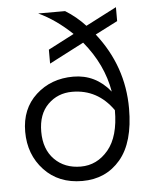

<svg xmlns="http://www.w3.org/2000/svg" viewBox="-50 -716 607 768"><g transform="rotate(-5 253.0 -332.5)"><path d="M404 -262Q342 -350 240 -350Q182 -350 142.5 -311Q103 -272 103 -201.5Q103 -131 143.5 -90Q184 -49 249 -49Q314 -49 359 -102.5Q404 -156 404 -262ZM461 -264Q461 -128 403 -59.5Q345 9 250 9Q155 9 97 -53Q39 -115 39 -207Q39 -299 99.5 -354.5Q160 -410 249.5 -410Q339 -410 398 -337Q379 -448 301 -542L162 -470V-526L266 -580Q201 -642 132 -674H240Q284 -647 320 -608L444 -672V-616L354 -570Q461 -434 461 -264Z"/></g></svg>

Font: Hind Mysuru Light
Style: Regular
Weight: 300
Designer: Manushi Parikh, Hitesh Malaviya
Foundry: Indian Type Foundry
Version: Version 0.703;PS 1.0;hotconv 1.0.86;makeotf.lib2.5.63406